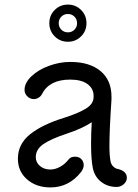

<svg xmlns="http://www.w3.org/2000/svg" viewBox="-20 -792 603 837"><path d="M533 -17Q533 -1 519.5 11Q506 23 488 23Q449 23 420 0Q391 -23 384 -63Q377 -99 377 -167Q377 -213 380 -259Q337 -231 273 -210Q203 -187 169.5 -164Q136 -141 136 -107Q136 -84 154 -68.5Q172 -53 200 -53Q220 -53 241.5 -64.5Q263 -76 280 -98Q289 -109 307 -109Q324 -109 334.5 -98.5Q345 -88 345 -71Q345 -65 341.5 -56.5Q338 -48 334 -43Q281 25 200 25Q138 25 98 -10Q58 -45 58 -100Q58 -164 111 -206.5Q164 -249 258 -278Q321 -298 354.5 -318.5Q388 -339 388 -369V-374Q388 -406 361.5 -425.5Q335 -445 286 -445Q195 -445 163 -382Q158 -372 148 -366Q138 -360 128 -360Q111 -360 99 -372Q87 -384 87 -400Q87 -431 117 -459.5Q147 -488 193.5 -505Q240 -522 286 -522Q371 -522 418.5 -482Q466 -442 466 -371V-358Q457 -226 457 -154Q457 -115 462 -88Q465 -74 475 -65Q485 -56 496 -55Q533 -45 533 -17ZM195 -691Q195 -725 218.5 -748.5Q242 -772 276 -772Q310 -772 333.5 -748.5Q357 -725 357 -691Q357 -657 333.5 -633.5Q310 -610 276 -610Q242 -610 218.5 -633.5Q195 -657 195 -691ZM316 -691Q316 -708 304.5 -719.5Q293 -731 276 -731Q259 -731 247.5 -719.5Q236 -708 236 -691Q236 -674 247.5 -662.5Q259 -651 276 -651Q293 -651 304.5 -662.5Q316 -674 316 -691Z"/></svg>

Font: Tsukimi Rounded Medium
Style: Regular
Weight: 500
Designer: Takashi Funayama
Foundry: Takashi Funayama
Version: Version 1.032; ttfautohint (v1.8.3)